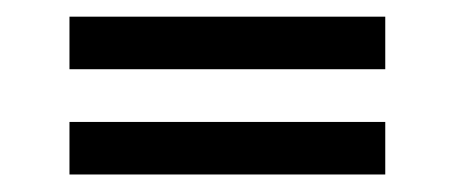

<svg xmlns="http://www.w3.org/2000/svg" viewBox="-20 -406 540 228"><path d="M62.5 -386.2V-323.8H437.5V-386.2ZM62.5 -261.2V-198.8H437.5V-261.2Z"/></svg>

Font: Medodica
Style: Regular
Weight: 400
Version: Version 001.000